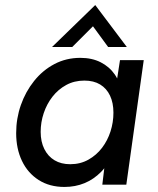

<svg xmlns="http://www.w3.org/2000/svg" viewBox="-20 -731 624 760"><path d="M235 9Q176 9 133 -18.5Q90 -46 67 -94Q44 -142 44 -204Q44 -262 62.5 -315Q81 -368 115 -410.5Q149 -453 195.5 -477.5Q242 -502 298 -502Q344 -502 378.5 -484.5Q413 -467 434.5 -436Q456 -405 459 -362L433 -351L455 -493H549L480 0H385L402 -142L429 -130Q410 -81 380.5 -51Q351 -21 314.5 -6Q278 9 235 9ZM258 -81Q298 -81 330 -99Q362 -117 384 -146Q406 -175 417.5 -211Q429 -247 429 -285Q429 -324 415.5 -352.5Q402 -381 376.5 -396.5Q351 -412 314 -412Q274 -412 242 -394.5Q210 -377 187.5 -348Q165 -319 153 -283Q141 -247 141 -209Q141 -170 155.5 -141Q170 -112 196 -96.5Q222 -81 258 -81ZM186 -545 357 -711 482 -545H408L348 -627L266 -545Z"/></svg>

Font: Hanken Grotesk Medium
Style: Italic
Weight: 500
Italic angle: -8°
Designer: Alfredo Marco Pradil
Foundry: Hanken Design Co.
Version: Version 3.013